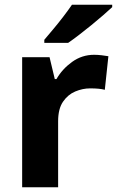

<svg xmlns="http://www.w3.org/2000/svg" viewBox="-20 -786 491 806"><path d="M375 -556Q390 -556 407 -554Q424 -552 435 -550L420 -409Q409 -412 394 -413.5Q379 -415 358 -415Q327 -415 296 -402Q265 -389 244.5 -359Q224 -329 224 -277V0H73V-546H188L210 -454H217Q241 -496 282.5 -526Q324 -556 375 -556ZM451 -756Q436 -742 413 -722Q390 -702 363 -680Q336 -658 310.5 -638.5Q285 -619 266 -606H166V-619Q182 -638 203.5 -663.5Q225 -689 246 -716.5Q267 -744 282 -766H451Z"/></svg>

Font: Noto Sans Khmer UI
Style: Bold
Weight: 700
Designer: Danh Hong and the Monotype Design Team
Foundry: Monotype Imaging Inc.
Version: Version 2.002; ttfautohint (v1.8.4.7-5d5b)